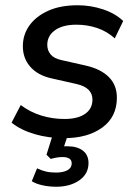

<svg xmlns="http://www.w3.org/2000/svg" viewBox="-20 -517 524 731"><path d="M224 9Q164 9 111.5 -6.5Q59 -22 24 -50L59 -117Q95 -90 137.5 -77Q180 -64 225 -64Q276 -64 304 -83.5Q332 -103 332 -138Q332 -183 272 -197L179 -218Q126 -229 96.5 -261.5Q67 -294 67 -341Q67 -385 92 -420Q117 -455 163.5 -476Q210 -497 276 -497Q325 -497 372 -481.5Q419 -466 449 -437L417 -371Q387 -398 349.5 -410.5Q312 -423 271 -423Q219 -423 189.5 -402Q160 -381 160 -346Q160 -325 173 -309.5Q186 -294 215 -288L308 -267Q364 -254 394.5 -223.5Q425 -193 425 -145Q425 -72 369.5 -31.5Q314 9 224 9ZM194 194Q167 194 142 188.5Q117 183 101 173L121 124Q138 132 154.5 136Q171 140 193 140Q221 140 237 131Q253 122 253 105Q253 81 218 81Q208 81 198 82.5Q188 84 173 88L157 72L186 -20H244L224 40Q232 40 238 40Q274 40 295.5 56.5Q317 73 317 104Q317 145 282 169.5Q247 194 194 194Z"/></svg>

Font: Nunito Sans SemiBold
Style: Italic
Weight: 600
Italic angle: -9°
Designer: Vernon Adams
Foundry: Vernon Adams
Version: Version 3.006; ttfautohint (v1.8.3)